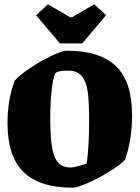

<svg xmlns="http://www.w3.org/2000/svg" viewBox="-20 -861 650 894"><path d="M15 -287Q15 -396 48 -485Q72 -512 121.5 -545Q171 -578 220.5 -601.5Q270 -625 292 -625Q445 -625 520 -553Q595 -481 595 -324Q595 -210 562 -117Q539 -93 489 -62Q439 -31 389 -9Q339 13 318 13Q165 13 90 -59.5Q15 -132 15 -287ZM384 -100Q395 -179 395 -305Q395 -387 388.5 -434Q382 -481 361 -506.5Q340 -532 298 -532Q258 -532 242 -524Q231 -519 222.5 -457Q214 -395 214 -308Q214 -220 223 -171.5Q232 -123 252.5 -102Q273 -81 311 -81Q320 -81 349.5 -89Q379 -97 384 -100ZM148 -790 203 -841 306 -781H316L419 -841L474 -790L363 -659H259Z"/></svg>

Font: Grenze Black
Style: Regular
Weight: 900
Designer: Renata Polastri
Foundry: Omnibus-Type
Version: Version 1.002; ttfautohint (v1.8)